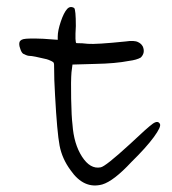

<svg xmlns="http://www.w3.org/2000/svg" viewBox="-20 -536 503 560"><path d="M175.8 -509.8Q184.6 -519.5 196.3 -512.7Q201.2 -507.8 201.2 -460Q198.2 -410.2 203.1 -410.2Q220.7 -410.2 236.3 -408.2Q259.8 -406.2 345.7 -415Q372.1 -418.9 382.8 -413.1Q391.6 -409.2 396.5 -400.4Q404.3 -381.8 390.6 -368.2Q378.9 -361.3 356.4 -358.4Q316.4 -350.6 257.8 -349.6L191.4 -347.7L188.5 -325.2Q186.5 -300.8 187.5 -248Q188.5 -195.3 191.4 -172.9Q195.3 -116.2 219.2 -79.1Q243.2 -42 273.4 -47.9Q287.1 -49.8 358.4 -115.2Q411.1 -165 425.8 -175.3Q440.4 -185.5 446.3 -174.8Q451.2 -167 428.7 -136.2Q406.2 -105.5 363.3 -63.5Q311.5 -7.8 278.3 2Q224.6 16.6 185.5 -40Q161.1 -73.2 153.8 -111.3Q146.5 -149.4 140.6 -257.8Q137.7 -302.7 137.7 -347.7Q137.7 -352.5 134.8 -355Q131.8 -357.4 122.1 -361.3Q118.2 -362.3 116.2 -363.3Q76.2 -373 66.4 -373Q59.6 -373 50.8 -377.9Q44.9 -378.9 40.5 -389.6Q36.1 -400.4 36.1 -408.2Q36.1 -418.9 48.3 -421.9Q60.5 -424.8 106.4 -422.9L148.4 -419.9V-429.7Q148.4 -446.3 157.2 -472.7Q166 -499 175.8 -509.8Z"/></svg>

Font: JasonHandwriting1
Style: Regular
Weight: 400
Version: Version 1.48.20